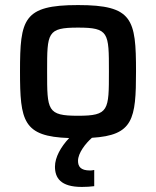

<svg xmlns="http://www.w3.org/2000/svg" viewBox="-20 -538 616 758"><path d="M343 6C506 -4 517 -67 517 -256C517 -463 504 -518 288 -518C72 -518 59 -463 59 -256C59 -60 71 1 253 7C220 42 197 83 197 120C197 164 219 200 303 200C320 200 337 199 352 197V133C345 135 339 135 335 135C298 135 288 119 288 97C288 66 318 28 343 6ZM166 -256C166 -409 166 -429 288 -429C410 -429 410 -409 410 -256C410 -102 410 -81 288 -81C166 -81 166 -102 166 -256Z"/></svg>

Font: Saira UNSAM Medium
Style: Regular
Weight: 500
Designer: Hector Gatti with collaboration of the Omnibus-Type team
Foundry: Omnibus-Type
Version: Version 0.072;PS 000.072;hotconv 1.0.88;makeotf.lib2.5.64775